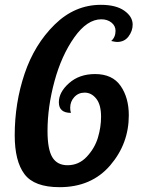

<svg xmlns="http://www.w3.org/2000/svg" viewBox="-20 -770 598 796"><path d="M274 -302Q224 -302 224 -346Q224 -388 266.5 -425.5Q309 -463 374 -463Q446 -463 480 -414Q514 -365 514 -292Q514 -174 436.5 -84Q359 6 227 6Q122 6 81.5 -48Q41 -102 41 -209Q41 -343 82 -464.5Q123 -586 206.5 -668Q290 -750 398 -750Q461 -750 495.5 -725.5Q530 -701 530 -668Q530 -642 513 -619Q496 -596 465 -596Q459 -596 441 -600Q459 -616 459 -642Q459 -663 442 -676.5Q425 -690 400 -690Q341 -690 288 -615Q235 -540 206 -433.5Q177 -327 177 -227Q177 -151 197 -118Q217 -85 260 -85Q307 -85 340 -120.5Q373 -156 386 -199.5Q399 -243 399 -286Q399 -336 379 -361Q359 -386 331 -386Q305 -386 288 -367.5Q271 -349 271 -323Q271 -312 274 -302Z"/></svg>

Font: Lobster Two
Style: Bold Italic
Weight: 700
Designer: Pablo Impallari
Foundry: Pablo Impallari. www.impallari.com
Version: Version 2.000